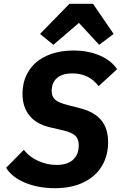

<svg xmlns="http://www.w3.org/2000/svg" viewBox="-20 -975 640 1007"><path d="M12 -95 105 -189Q135 -151 181.5 -130.5Q228 -110 277 -110Q333 -110 363 -137Q393 -164 393 -213Q393 -247 374 -264Q355 -281 312 -291L243 -307Q170 -324 134 -369.5Q98 -415 98 -482Q98 -551 130.5 -602.5Q163 -654 224 -682Q285 -710 367 -710Q442 -710 503 -684Q564 -658 594 -612L497 -523Q474 -555 439 -572.5Q404 -590 360 -590Q306 -590 278.5 -565.5Q251 -541 251 -498Q251 -468 269.5 -452Q288 -436 335 -424L401 -407Q475 -388 511 -344.5Q547 -301 547 -230Q547 -158 514 -103.5Q481 -49 418 -18.5Q355 12 268 12Q181 12 112 -16.5Q43 -45 12 -95ZM468 -955 576 -797 500 -740 394 -855 260 -740 190 -797 344 -955Z"/></svg>

Font: iA Writer Mono V
Style: Regular
Weight: 400
Italic angle: -9.5°
Designer: Mike Abbink, Paul van der Laan, Pieter van Rosmalen
Foundry: Bold Monday
Version: Version 2.000